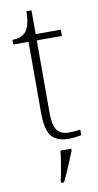

<svg xmlns="http://www.w3.org/2000/svg" viewBox="-97 -700 494 963"><g transform="rotate(-10 150.0 -218.0)"><path d="M210 10Q148 10 121.5 -24Q95 -58 95 -142V-504H17V-528Q38 -528 55 -534Q72 -540 83 -551Q94 -562 102 -586.5Q110 -611 111 -657H137V-536H265V-504H137V-134Q137 -73 155.5 -47Q174 -21 215 -21Q232 -21 245 -22Q258 -23 274 -26V3Q258 6 242 8Q226 10 210 10ZM133 208Q139 184 143.5 158.5Q148 133 152 108Q156 83 158 61H213V71Q204 92 193 119.5Q182 147 170 174Q158 201 148 221H133Z"/></g></svg>

Font: Noto Serif Gujarati ExtraLight
Style: Regular
Weight: 250
Version: Version 2.102